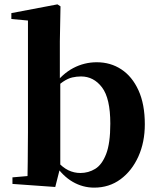

<svg xmlns="http://www.w3.org/2000/svg" viewBox="-20 -842 720 879"><path d="M37 0V-30L106 -36Q107 -66 107 -101.5Q107 -137 107.5 -173Q108 -209 108 -236V-748L32 -755V-782L243 -822L257 -813L254 -653V-472L256 -462V-79V-77L233 14ZM411 17Q359 17 313 -9.5Q267 -36 231 -90H220L240 -105Q267 -75 293 -62.5Q319 -50 348 -50Q385 -50 416 -69Q447 -88 466 -137Q485 -186 485 -276Q485 -392 447 -442Q409 -492 351 -492Q331 -492 311 -487.5Q291 -483 268 -467.5Q245 -452 215 -418L202 -447H223Q265 -504 315.5 -530.5Q366 -557 423 -557Q486 -557 535.5 -524.5Q585 -492 614 -428.5Q643 -365 643 -273Q643 -191 613.5 -125.5Q584 -60 532 -21.5Q480 17 411 17Z"/></svg>

Font: Noto Serif JP ExtraLight ExtraBold
Style: Regular
Weight: 800
Version: Version 2.003-H1;hotconv 1.1.1;makeotfexe 2.6.0